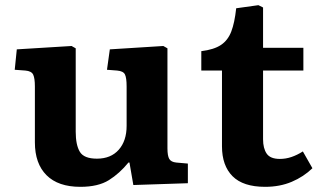

<svg xmlns="http://www.w3.org/2000/svg" viewBox="-20 -709 1243 743"><path d="M291 14Q205 14 160 -31Q115 -76 115 -158V-374Q115 -406 108.5 -420Q102 -434 78 -436L37 -439L45 -518L257 -531L273 -522V-199Q273 -148 289 -121.5Q305 -95 355 -95Q409 -95 439.5 -129.5Q470 -164 470 -222V-374Q470 -408 463.5 -421Q457 -434 433 -436L394 -439L405 -518L612 -531L628 -522V-135Q628 -106 635 -94Q642 -82 662 -80L707 -76V0L496 7L481 -80H477Q443 -38 401.5 -12Q360 14 291 14Z M1006 14Q921 14 880 -27Q839 -68 839 -143V-436H759V-511Q808 -517 835 -535Q862 -553 875 -587Q888 -621 894 -677L980 -689L998 -680V-524H1154V-436H998V-170Q998 -135 1012 -114.5Q1026 -94 1063 -94Q1086 -94 1108 -101.5Q1130 -109 1152 -123L1189 -58Q1155 -25 1109 -5.5Q1063 14 1006 14Z"/></svg>

Font: Literata 7pt
Style: Bold
Weight: 700
Designer: Latin by Veronika Burian and Jose Scaglione. Greek by Irene Vlachou. Cyrillic by Vera Evstafieva.
Foundry: TypeTogether
Version: Version 3.002